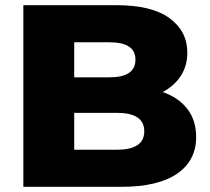

<svg xmlns="http://www.w3.org/2000/svg" viewBox="-20 -720 809 740"><path d="M70 0V-700H428Q566 -700 634 -649.5Q702 -599 702 -517Q702 -463 673.5 -422.5Q645 -382 593.5 -358.5Q542 -335 471 -335L491 -383Q565 -383 620 -360.5Q675 -338 705.5 -295.5Q736 -253 736 -192Q736 -101 662.5 -50.5Q589 0 448 0ZM266 -143H432Q483 -143 509.5 -160.5Q536 -178 536 -214Q536 -250 509.5 -267.5Q483 -285 432 -285H252V-422H402Q452 -422 477 -439Q502 -456 502 -490Q502 -524 477 -540.5Q452 -557 402 -557H266Z"/></svg>

Font: MOST Montserrat ExtraBold
Style: Regular
Weight: 800
Designer: Julieta Ulanovsky
Foundry: Julieta Ulanovsky
Version: Version 8.000;March 11, 2024;FontCreator 15.0.0.2926 64-bit